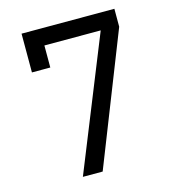

<svg xmlns="http://www.w3.org/2000/svg" viewBox="-109 -820 817 909"><g transform="rotate(-15 300.0 -365.0)"><path d="M282 0H185L446 -648H170V-540H80V-730H535V-642Z"/></g></svg>

Font: JetBrains Mono
Style: Regular
Weight: 400
Monospace: yes
Designer: Philipp Nurullin, Konstantin Bulenkov
Foundry: JetBrains
Version: Version 2.001;December 29, 2023;FontCreator 11.5.0.2427 32-b